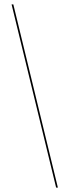

<svg xmlns="http://www.w3.org/2000/svg" viewBox="-20 -770 318 879"><path d="M245 89H237L33 -750H41Z"/></svg>

Font: Moniqa ExtLt Narrow Display
Style: Regular
Weight: 200
Width: 4
Designer: Rajesh Rajput
Foundry: Rajesh Rajput
Version: Version 1.000